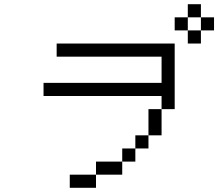

<svg xmlns="http://www.w3.org/2000/svg" viewBox="-20 -895 1040 915"><path d="M1000 -750V-812.5H937.5V-750H875V-687.5H937.5V-750ZM437.5 -62.5H312.5V0H437.5ZM437.5 -62.5H562.5V-125H437.5ZM562.5 -125H625V-187.5H562.5ZM625 -187.5H687.5V-250H625ZM687.5 -250H750Q750 -250 750 -375H687.5Q687.5 -375 687.5 -250ZM750 -375H812.5V-687.5H250V-625H750Q750 -625 750 -500H187.5V-437.5H750ZM875 -750V-812.5H812.5V-750ZM875 -812.5H937.5V-875H875Z"/></svg>

Font: BFUnifontExMono
Style: Regular
Weight: 500
Version: Version 15.0.06